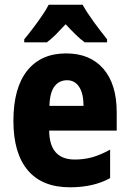

<svg xmlns="http://www.w3.org/2000/svg" viewBox="-20 -786 550 816"><path d="M261 -559Q363 -559 419.5 -493.5Q476 -428 476 -309V-231H189Q190 -108 298 -108Q338 -108 373 -118Q408 -128 448 -150V-29Q378 10 277 10Q159 10 98 -62.5Q37 -135 37 -272Q37 -412 95.5 -485.5Q154 -559 261 -559ZM265 -445Q232 -445 212 -419.5Q192 -394 190 -336H335Q335 -388 316.5 -416.5Q298 -445 265 -445ZM331 -766Q350 -732 378.5 -693Q407 -654 435 -619V-606H340Q321 -620 301 -639.5Q281 -659 259 -683Q236 -658 216.5 -638.5Q197 -619 179 -606H83V-619Q99 -638 119.5 -665Q140 -692 158.5 -719Q177 -746 187 -766Z"/></svg>

Font: Noto Sans Lao UI Cond ExtBd
Style: Regular
Weight: 800
Width: 3
Designer: Monotype Design Team
Foundry: Monotype Imaging Inc.
Version: Version 2.000; ttfautohint (v1.8.4.7-5d5b)